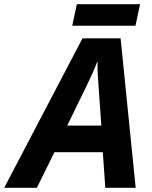

<svg xmlns="http://www.w3.org/2000/svg" viewBox="-80 -897 728 917"><path d="M-60 0 314 -714H496L568 0H423L411 -170H180L96 0ZM241 -297H404L391 -481Q389 -510 387 -540Q385 -570 386 -601H384Q374 -574 362 -547.5Q350 -521 335 -490ZM265 -774 287 -877H589L567 -774Z"/></svg>

Font: Noto IKEA Latin
Style: Bold Italic
Weight: 700
Italic angle: -12°
Designer: Monotype Design Team
Foundry: Monotype Imaging Inc.
Version: Version 1.0